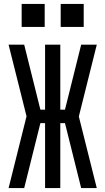

<svg xmlns="http://www.w3.org/2000/svg" viewBox="-20 -964 540 984"><path d="M476 0H396L313 -333H289V0H211V-333H187L104 0H24L116 -368L24 -735H104L187 -402H211V-735H289V-402H313L396 -735H476L384 -367ZM291 -826V-944H409V-826ZM91 -826V-944H209V-826Z"/></svg>

Font: Iosevka SS04
Style: Regular
Weight: 400
Monospace: yes
Designer: Belleve Invis
Foundry: Belleve Invis
Version: Version 19.0.0; ttfautohint (v1.8.4)